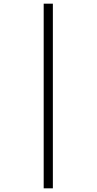

<svg xmlns="http://www.w3.org/2000/svg" viewBox="-20 -782 527 1046"><path d="M218 -762H268V244H218Z"/></svg>

Font: Noto Sans Georgian SemiCondensed Light
Style: Regular
Weight: 300
Width: 4
Designer: Monotype Design Team, Akaki Razmadze
Foundry: Google LLC
Version: Version 2.005; ttfautohint (v1.8.4.7-5d5b)